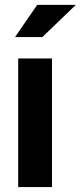

<svg xmlns="http://www.w3.org/2000/svg" viewBox="-20 -758 327 778"><path d="M53.7 0V-521H190.6V0ZM41 -607.9 130.7 -738.2H287.2L151.8 -607.9Z"/></svg>

Font: Red Hat Display
Style: Regular
Weight: 300
Designer: Pentagram, MCKL
Foundry: Pentagram, MCKL
Version: Version 1.023